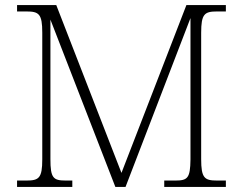

<svg xmlns="http://www.w3.org/2000/svg" viewBox="-20 -734 954 754"><path d="M47 0H264V-25H238C189 -25 178 -35 178 -109V-657L433 0H473L728 -663V-107C727 -35 717 -25 669 -25H625V0H867V-25H832C783 -25 770 -35 770 -109V-605C770 -679 783 -689 832 -689H867V-714H712L457 -55L201 -714H47V-689H84C133 -689 146 -679 146 -606V-108C146 -35 133 -25 84 -25H47Z"/></svg>

Font: Noto Serif Ethiopic ExtraLight
Style: Regular
Weight: 200
Designer: Monotype Design Team
Foundry: Monotype Imaging Inc.
Version: Version 2.102